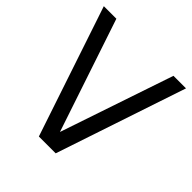

<svg xmlns="http://www.w3.org/2000/svg" viewBox="-193 -861 1001 1001"><g transform="rotate(45 308.0 -360.0)"><path d="M246 0 5 -720H97.5L307 -94.5L518.5 -720H611L370 0Z"/></g></svg>

Font: Cns Manrope Med
Style: Regular
Weight: 500
Designer: Mikhail Sharanda
Foundry: Mikhail Sharanda
Version: Version 4.504